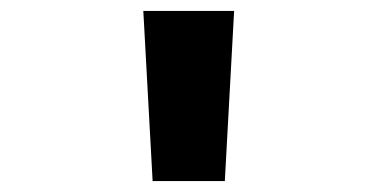

<svg xmlns="http://www.w3.org/2000/svg" viewBox="-20 -781 690 351"><path d="M259 -450 242 -761H408L391 -450Z"/></svg>

Font: Azeret Mono Thin
Style: Regular
Weight: 100
Designer: Martin Vácha
Foundry: Displaay
Version: Version 1.002